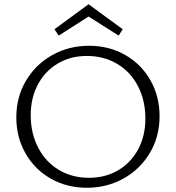

<svg xmlns="http://www.w3.org/2000/svg" viewBox="-20 -880 830 906"><path d="M57 -326Q57 -422 102.5 -499Q148 -576 226.5 -620Q305 -664 400 -664Q495 -664 571 -620.5Q647 -577 690 -501Q733 -425 733 -332Q733 -236 687.5 -159Q642 -82 563.5 -38Q485 6 390 6Q295 6 219 -37.5Q143 -81 100 -157Q57 -233 57 -326ZM666 -320Q666 -406 631 -473.5Q596 -541 533 -578.5Q470 -616 390 -616Q313 -616 253 -580.5Q193 -545 159 -481.5Q125 -418 125 -337Q125 -251 160 -183.5Q195 -116 257.5 -78.5Q320 -41 400 -41Q477 -41 537.5 -76.5Q598 -112 632 -175.5Q666 -239 666 -320ZM540 -712 398 -802 257 -712 237 -742 398 -860 559 -742Z"/></svg>

Font: Ysabeau Semilight
Style: Regular
Weight: 300
Designer: Christian Thalmann (Catharsis Fonts)
Version: Version 0.003